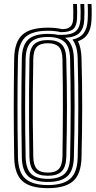

<svg xmlns="http://www.w3.org/2000/svg" viewBox="-20 -948 486 975"><path d="M223.2 7.5Q133 7.5 93.2 -29Q53.5 -65.5 52 -149.5Q51 -220.2 50.4 -281.9Q49.8 -343.5 49.8 -401.9Q49.8 -460.2 50.4 -520.9Q51 -581.5 52 -650.5Q53.5 -734.8 93.2 -771.1Q133 -807.5 223.2 -807.5Q264.2 -807.5 295 -800Q323.8 -800 336.9 -812.1Q350 -824.2 351.8 -851.8Q352.2 -865.2 352.2 -887.1Q352.2 -909 351.2 -927.8H370.8Q371.8 -909.2 371.8 -887.5Q371.8 -865.8 371 -851.5Q368.8 -813.5 350 -799Q331.2 -784.5 289 -784.5Q261.5 -791.8 223.2 -791.8Q142.5 -791.8 107.8 -758.5Q73 -725.2 71.2 -650Q70 -591 69.4 -534.8Q68.8 -478.5 68.8 -419.6Q68.8 -360.8 69.2 -294.8Q69.8 -228.8 71.2 -150Q72.8 -71.2 109.8 -39.8Q146.8 -8.2 223.2 -8.2Q300.2 -8.2 336.6 -40.2Q373 -72.2 374.5 -150Q376 -215.5 376.8 -275.6Q377.5 -335.8 377.6 -395Q377.8 -454.2 377 -517Q376.2 -579.8 374.5 -650Q374 -682.2 367.4 -706.2Q360.8 -730.2 347.8 -747Q386.2 -755.2 404.5 -779Q422.8 -802.8 425.2 -845.2Q426 -856.8 426.2 -872.1Q426.5 -887.5 426.2 -902.5Q426 -917.5 425.2 -927.8H444.5Q445.2 -917.5 445.5 -902.4Q445.8 -887.2 445.6 -871.6Q445.5 -856 444.5 -844Q442 -801.8 425.8 -776Q409.5 -750.2 376 -738.5Q392.8 -704.8 394 -650.8Q395.8 -585.8 396.6 -525.6Q397.5 -465.5 397.4 -405.9Q397.2 -346.2 396.5 -283.1Q395.8 -220 394 -149.2Q391.8 -63.2 350.9 -27.9Q310 7.5 223.2 7.5ZM223.2 -39.8Q278.5 -39.8 306.5 -64.1Q334.5 -88.5 336 -151Q337.5 -215.5 338.1 -276.4Q338.8 -337.2 338.9 -397.4Q339 -457.5 338.2 -519.8Q337.5 -582 336 -649Q334.5 -710.8 307 -735.5Q279.5 -760.2 223.2 -760.2Q163.8 -760.2 137.6 -734.5Q111.5 -708.8 110.2 -649.5Q109 -585 108.2 -525.1Q107.5 -465.2 107.5 -405.9Q107.5 -346.5 108.1 -283.6Q108.8 -220.8 110.2 -150.5Q111.5 -91.8 137.5 -65.8Q163.5 -39.8 223.2 -39.8ZM223.2 -55.5Q174.2 -55.5 152.4 -77.9Q130.5 -100.2 129.5 -151.2Q128 -233.5 127.5 -315.2Q127 -397 127.5 -480Q128 -563 129.5 -649.2Q130.5 -702 153.5 -723.2Q176.5 -744.5 223.2 -744.5Q271 -744.5 293.1 -722.6Q315.2 -700.8 316.5 -648.8Q318.2 -586.8 319.1 -527.6Q320 -468.5 320 -408.9Q320 -349.2 319.2 -286Q318.5 -222.8 316.8 -152.2Q315.2 -100 293.2 -77.8Q271.2 -55.5 223.2 -55.5ZM223.2 -71.5Q260.5 -71.5 278.4 -89.8Q296.2 -108 297.2 -153Q298 -213 298.6 -271.2Q299.2 -329.5 299.4 -389.1Q299.5 -448.8 299 -512.5Q298.5 -576.2 297.2 -647Q296.2 -693.5 277.8 -711Q259.2 -728.5 223.2 -728.5Q185.5 -728.5 167.6 -710.5Q149.8 -692.5 149 -648.5Q147.5 -567.8 146.9 -489Q146.2 -410.2 146.6 -327.4Q147 -244.5 149 -151.5Q149.8 -108.8 167.1 -90.1Q184.5 -71.5 223.2 -71.5ZM223.2 -24Q153.8 -24 122.9 -53.2Q92 -82.5 90.8 -150Q89.8 -220.2 89.1 -281.8Q88.5 -343.2 88.5 -401.6Q88.5 -460 89.1 -520.8Q89.8 -581.5 90.8 -650Q92 -717.5 122.8 -746.8Q153.5 -776 223.2 -776Q253 -776 274 -771H295.5Q343 -771 364.8 -789.6Q386.5 -808.2 388.8 -851.2Q389.5 -866.2 389.4 -888Q389.2 -909.8 388.2 -927.8H407.8Q408.8 -908.2 408.8 -884.6Q408.8 -861 407.8 -846.5Q405 -801.2 382.4 -779.9Q359.8 -758.5 310.5 -756Q332.5 -741.8 343.4 -715.8Q354.2 -689.8 355.2 -649.5Q357 -589 357.9 -529.4Q358.8 -469.8 358.8 -408.9Q358.8 -348 357.9 -283.9Q357 -219.8 355.2 -150.5Q353.5 -81.2 321.8 -52.6Q290 -24 223.2 -24Z"/></svg>

Font: Big Shoulders Inline Text Thin SemiBold
Style: Regular
Weight: 600
Version: Version 2.002